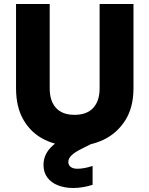

<svg xmlns="http://www.w3.org/2000/svg" viewBox="-20 -722 745 958"><path d="M60 -702H228V-281Q228 -218 259.5 -183.5Q291 -149 352 -149Q413 -149 445 -183.5Q477 -218 477 -281V-702H646V-282Q646 -186 605 -121.5Q564 -57 497 -25Q430 7 349 7Q268 7 202.5 -25Q137 -57 98.5 -121.5Q60 -186 60 -282ZM398 -80 434 -3 388 20Q352 38 336.5 53.5Q321 69 321 86Q321 102 333 111Q345 120 366 120Q399 120 442 106V200Q421 207 396 211.5Q371 216 345 216Q304 216 270 203Q236 190 216.5 164Q197 138 197 100Q197 70 211.5 43Q226 16 261 -10.5Q296 -37 359 -63Z"/></svg>

Font: Parkinsans
Style: Bold
Weight: 700
Designer: Red Stone, Indian Type Foundry
Foundry: Indian Type Foundry
Version: Version 1.000